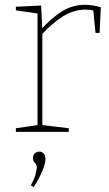

<svg xmlns="http://www.w3.org/2000/svg" viewBox="-20 -548 454 798"><path d="M46 0V-15L143 -29L136 -21V-499L143 -491L46 -505V-520L151 -525L156 -424L152 -427Q195 -474 238 -501Q281 -528 333 -528Q365 -528 399 -518L394 -411H377L367 -512L372 -504Q363 -506 353.5 -507Q344 -508 335 -508Q286 -508 241 -479.5Q196 -451 152 -403L156 -414V-21L149 -29L266 -15V0ZM120 230 108 222Q123 196 128 175.5Q133 155 133 148Q133 139 129 134Q125 129 121 124Q117 119 117 109Q117 96 125 89Q133 82 143 82Q153 82 161 89.5Q169 97 169 113Q169 130 156.5 161Q144 192 120 230Z"/></svg>

Font: Bitter Thin Thin
Style: Regular
Weight: 250
Version: Version 2.002